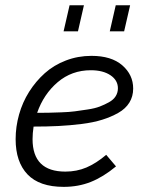

<svg xmlns="http://www.w3.org/2000/svg" viewBox="-20 -710 546 737"><path d="M302.2 -689.9 279.3 -589.8H224.1L247.1 -689.9ZM479.5 -689.9 456.5 -589.8H401.4L424.3 -689.9ZM491.2 -370.1Q491.2 -339.8 476.6 -316.2Q461.9 -292.5 434.3 -276.9Q406.7 -261.2 372.6 -250.5Q338.4 -239.7 293.2 -234.1Q248 -228.5 204.3 -226.3Q160.6 -224.1 108.9 -224.1Q105 -198.2 105 -175.8Q105 -51.3 231 -51.3Q274.4 -51.3 311.8 -67.1Q349.1 -83 387.7 -115.7L425.3 -71.3Q376.5 -30.8 328.6 -11.7Q280.8 7.3 224.6 7.3Q131.3 7.3 85.7 -40.5Q40 -88.4 40 -175.8Q40 -223.6 53.2 -270.5Q66.4 -317.4 91.8 -357.7Q117.2 -397.9 151.9 -429Q186.5 -460 232.9 -477.8Q279.3 -495.6 331.1 -495.6Q407.7 -495.6 449.5 -459.2Q491.2 -422.9 491.2 -370.1ZM328.6 -440.4Q255.4 -440.4 201.4 -394.5Q147.5 -348.6 122.6 -276.9Q149.4 -276.9 166.7 -277.3Q184.1 -277.8 215.1 -278.8Q246.1 -279.8 267.6 -282.7Q289.1 -285.6 316.7 -289.8Q344.2 -293.9 362.8 -301Q381.3 -308.1 398.4 -317.6Q415.5 -327.1 424.1 -340.8Q432.6 -354.5 432.6 -371.1Q432.6 -401.9 404.1 -421.1Q375.5 -440.4 328.6 -440.4Z"/></svg>

Font: HK Grotesk Legacy
Style: Italic
Weight: 400
Italic angle: -13°
Designer: Alfredo Marco Pradil
Foundry: Hanken Design Co.
Version: Version 2.022;PS 002.022;hotconv 1.0.88;makeotf.lib2.5.64775